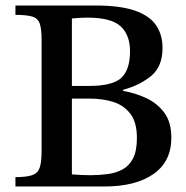

<svg xmlns="http://www.w3.org/2000/svg" viewBox="-20 -677 675 697"><path d="M358 0H36V-34Q76 -34 96.5 -41Q117 -48 124 -68Q131 -88 131 -129V-533Q131 -573 124 -592Q117 -611 96.5 -617Q76 -623 36 -623V-657H326Q416 -657 469.5 -638.5Q523 -620 546.5 -585.5Q570 -551 570 -503Q570 -436 529.5 -402Q489 -368 427 -351V-347Q469 -340 509.5 -321.5Q550 -303 576 -268.5Q602 -234 602 -177Q602 -91 537.5 -45.5Q473 0 358 0ZM308 -41Q340 -41 370.5 -45Q401 -49 425 -62Q449 -75 463 -102Q477 -129 477 -176Q477 -234 452.5 -265Q428 -296 389.5 -307.5Q351 -319 308 -319H241V-44Q275 -41 308 -41ZM241 -610V-365H303Q389 -365 420.5 -394.5Q452 -424 452 -491Q452 -550 418 -581.5Q384 -613 297 -613Q271 -613 241 -610Z"/></svg>

Font: STIX Two Text Medium
Style: Regular
Weight: 500
Designer: Ross Mills, John Hudson & Paul Hanslow, Tiro Typeworks Ltd; with prior portions MicroPress Inc., and Coen Hoffman.
Foundry: Tiro Typeworks Ltd
Version: Version 2.13 b171